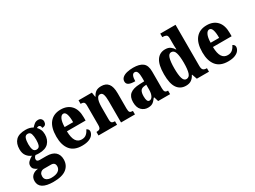

<svg xmlns="http://www.w3.org/2000/svg" viewBox="-65 -1535 3374 2545"><g transform="rotate(-30 1622.0 -262.5)"><path d="M208 235Q-7 235 -7 100Q-7 48 26.5 17Q60 -14 115 -19Q89 -30 66.5 -49.5Q44 -69 44 -105Q44 -138 68.5 -162.5Q93 -187 132 -209Q89 -225 60 -263.5Q31 -302 31 -364Q31 -453 78.5 -501Q126 -549 229 -549Q263 -549 289 -542Q315 -535 339 -521Q360 -545 382.5 -562.5Q405 -580 439 -580Q468 -580 484 -562.5Q500 -545 500 -521Q500 -496 486 -478Q472 -460 435 -460Q435 -483 424 -493.5Q413 -504 403 -504Q394 -504 386.5 -500.5Q379 -497 373 -494Q394 -473 408.5 -442.5Q423 -412 423 -369Q423 -289 376.5 -239Q330 -189 229 -189Q219 -189 202.5 -190Q186 -191 178 -193Q168 -187 158.5 -173Q149 -159 149 -142Q149 -124 161 -116.5Q173 -109 190 -109H294Q385 -109 429 -68.5Q473 -28 473 43Q473 132 408 183.5Q343 235 208 235ZM227 -248Q264 -248 275.5 -280Q287 -312 287 -365Q287 -419 275.5 -454Q264 -489 227 -489Q191 -489 178.5 -453.5Q166 -418 166 -364Q166 -313 178.5 -280.5Q191 -248 227 -248ZM211 174Q280 174 316.5 148.5Q353 123 353 79Q353 20 290 20H182Q167 20 151 27Q135 34 123.5 51Q112 68 112 98Q112 136 140 155Q168 174 211 174Z M776 10Q656 10 597 -62Q538 -134 538 -265Q538 -406 597.5 -477.5Q657 -549 766 -549Q866 -549 923.5 -487.5Q981 -426 981 -308V-257H695Q697 -157 727 -111Q757 -65 814 -65Q859 -65 887 -90Q915 -115 930 -151Q944 -146 954 -134.5Q964 -123 964 -106Q964 -79 945 -52Q926 -25 884.5 -7.5Q843 10 776 10ZM827 -321Q828 -397 814 -440.5Q800 -484 769 -484Q738 -484 718 -442Q698 -400 697 -321Z M1030 0V-54H1034Q1064 -54 1080.5 -66Q1097 -78 1097 -123V-417Q1097 -459 1082 -470.5Q1067 -482 1038 -482H1034V-536H1238L1249 -466H1254Q1273 -506 1303 -527.5Q1333 -549 1387 -549Q1457 -549 1493.5 -503.5Q1530 -458 1530 -356V-125Q1530 -79 1542.5 -66.5Q1555 -54 1584 -54H1588V0H1375V-327Q1375 -391 1363.5 -427Q1352 -463 1319 -463Q1294 -463 1279.5 -441Q1265 -419 1259 -383.5Q1253 -348 1253 -308V-119Q1253 -77 1267.5 -65.5Q1282 -54 1311 -54H1314V0Z M1785 10Q1728 10 1687.5 -30Q1647 -70 1647 -153Q1647 -235 1695.5 -274Q1744 -313 1842 -316L1914 -319V-374Q1914 -429 1902.5 -458Q1891 -487 1863 -487Q1837 -487 1824.5 -458.5Q1812 -430 1812 -379Q1747 -379 1715.5 -395Q1684 -411 1684 -447Q1684 -482 1710 -505Q1736 -528 1779.5 -538.5Q1823 -549 1875 -549Q1972 -549 2021 -511Q2070 -473 2070 -379V-125Q2070 -84 2081.5 -69Q2093 -54 2123 -54H2126V0H1943L1923 -67H1914Q1894 -40 1877 -23Q1860 -6 1838.5 2Q1817 10 1785 10ZM1847 -62Q1878 -62 1896.5 -97.5Q1915 -133 1915 -191V-266L1883 -263Q1840 -259 1823.5 -231Q1807 -203 1807 -149Q1807 -107 1816.5 -84.5Q1826 -62 1847 -62Z M2367 10Q2281 10 2234 -56.5Q2187 -123 2187 -267Q2187 -412 2233.5 -480Q2280 -548 2364 -548Q2413 -548 2442.5 -526.5Q2472 -505 2490 -473H2495Q2493 -497 2492.5 -527.5Q2492 -558 2492 -586V-644Q2492 -685 2471.5 -695.5Q2451 -706 2422 -706H2414V-760H2648V-132Q2648 -85 2665 -69.5Q2682 -54 2714 -54H2721V0H2535L2508 -77H2503Q2483 -36 2450.5 -13Q2418 10 2367 10ZM2414 -64Q2459 -64 2475.5 -116Q2492 -168 2492 -269Q2492 -368 2475.5 -421.5Q2459 -475 2415 -475Q2377 -475 2361 -421.5Q2345 -368 2345 -268Q2345 -166 2361 -115Q2377 -64 2414 -64Z M3011 10Q2891 10 2832 -62Q2773 -134 2773 -265Q2773 -406 2832.5 -477.5Q2892 -549 3001 -549Q3101 -549 3158.5 -487.5Q3216 -426 3216 -308V-257H2930Q2932 -157 2962 -111Q2992 -65 3049 -65Q3094 -65 3122 -90Q3150 -115 3165 -151Q3179 -146 3189 -134.5Q3199 -123 3199 -106Q3199 -79 3180 -52Q3161 -25 3119.5 -7.5Q3078 10 3011 10ZM3062 -321Q3063 -397 3049 -440.5Q3035 -484 3004 -484Q2973 -484 2953 -442Q2933 -400 2932 -321Z"/></g></svg>

Font: Noto Serif Tamil Condensed ExtraBold
Style: Italic
Weight: 800
Width: 3
Italic angle: -12°
Designer: Indian Type Foundry, Tom Grace, and the Monotype Design Team
Foundry: Monotype Imaging Inc.
Version: Version 2.003; ttfautohint (v1.8.4.7-5d5b)